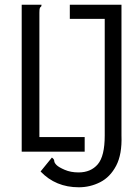

<svg xmlns="http://www.w3.org/2000/svg" viewBox="-20 -643 590 814"><path d="M314 151Q216 151 152 84L200 25Q210 32 210 39.5Q210 47 220 57Q229 66 254.5 77Q280 88 313 88Q365 88 394.5 53.5Q424 19 424 -68V-563H276V-623H495V-69Q498 11 472.5 59.5Q447 108 404.5 129.5Q362 151 314 151ZM72 0V-623H156Q156 -616 153.5 -614.5Q151 -613 149 -609Q147 -605 147 -589V-62H339V0Z"/></svg>

Font: Inconsolata SemiExpanded
Style: Regular
Weight: 400
Width: 6
Monospace: yes
Designer: Raph Levien, Cyreal, Brenton Simpson
Foundry: Raph Levien, Cyreal, Google
Version: Version 3.000; ttfautohint (v1.8.2.53-6de2)